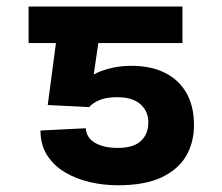

<svg xmlns="http://www.w3.org/2000/svg" viewBox="-20 -548 668 577"><path d="M248 -226.1 123.5 -232.4 162.6 -528.3H528.3V-418.5H275.4L261.7 -324.2Q278.8 -334 307.6 -341.8Q336.4 -349.6 369.6 -350.1Q431.2 -351.1 474.4 -329.8Q517.6 -308.6 540.3 -268.6Q563 -228.5 563 -171.9Q563 -120.6 539.6 -79.8Q516.1 -39.1 465.8 -15.1Q415.5 8.8 334 8.8Q290.5 8.8 249 -1Q207.5 -10.7 174.3 -30.8Q141.1 -50.8 121.3 -82Q101.6 -113.3 101.6 -155.8L237.8 -162.6Q239.7 -133.3 266.1 -118.4Q292.5 -103.5 334 -103.5Q381.3 -103.5 403.6 -124.5Q425.8 -145.5 425.8 -180.2Q425.8 -213.9 401.9 -234.9Q377.9 -255.9 333 -255.9Q299.3 -255.9 279.1 -247.3Q258.8 -238.8 248 -226.1ZM219.2 -528.3V-418.5H65.9V-528.3Z"/></svg>

Font: Inter
Style: 650
Weight: 650
Designer: Rasmus Andersson
Foundry: rsms
Version: Version 4.001;git-66647c0bb